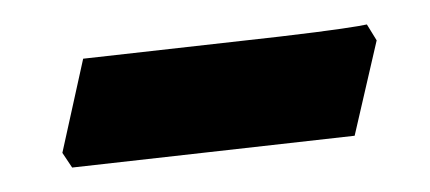

<svg xmlns="http://www.w3.org/2000/svg" viewBox="-20 -332 352 157"><path d="M270 -221 39 -195 31 -207 48 -284 208 -302Q242 -306 259 -308.5Q276 -311 280 -312L288 -299Z"/></svg>

Font: Alegreya
Style: Bold Italic
Weight: 700
Italic angle: -7°
Designer: Juan Pablo del Peral
Foundry: Huerta Tipografica
Version: Version 2.007; ttfautohint (v1.6)